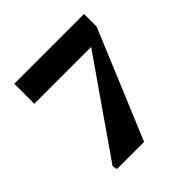

<svg xmlns="http://www.w3.org/2000/svg" viewBox="-166 -769 909 909"><g transform="rotate(-45 288.5 -314.5)"><path d="M114 0 109 -24 451 -516 444 -465 438 -495H56V-629H523V-545L296 0Z"/></g></svg>

Font: Source Serif 4 ExtraBold
Style: Regular
Weight: 800
Designer: Frank Grießhammer
Foundry: Adobe Systems Incorporated
Version: Version 4.004;hotconv 1.0.116;makeotfexe 2.5.65601